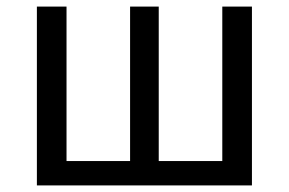

<svg xmlns="http://www.w3.org/2000/svg" viewBox="-20 -563 877 583"><path d="M92 0H745V-543H655V-74H462V-543H375V-74H182V-543H92Z"/></svg>

Font: Source Han Sans HK
Style: Regular
Weight: 400
Designer: Ryoko NISHIZUKA 西塚涼子 (kana, bopomofo & ideographs); Paul D. Hunt (Latin, Greek & Cyrillic); Sandoll Communications 산돌커뮤니
Foundry: Adobe
Version: Version 2.000;hotconv 1.0.107;makeotfexe 2.5.65593